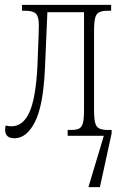

<svg xmlns="http://www.w3.org/2000/svg" viewBox="-20 -556 502 786"><path d="M39 10Q1 10 1 -25Q1 -29 1.5 -33.5Q2 -38 3 -42Q16 -39 27 -39Q74 -39 100 -95.5Q126 -152 133 -281Q134 -311 135.5 -345.5Q137 -380 138 -409.5Q139 -439 139 -453Q139 -487 127.5 -499.5Q116 -512 83 -512H70V-536H435V-512H421Q399 -512 386.5 -506Q374 -500 369.5 -482.5Q365 -465 365 -429V-107Q365 -71 369.5 -53.5Q374 -36 386.5 -30Q399 -24 421 -24H437V-10L389 210H342L405 0H257V-24H270Q292 -24 303.5 -29.5Q315 -35 319.5 -52.5Q324 -70 324 -106V-506H174L164 -275Q157 -123 123 -56.5Q89 10 39 10Z"/></svg>

Font: Noto Serif ExtraCondensed ExtraLight
Style: Regular
Weight: 200
Width: 2
Designer: Monotype Design Team
Foundry: Monotype Imaging Inc.
Version: Version 2.015